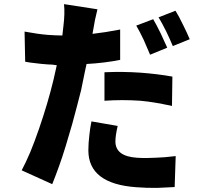

<svg xmlns="http://www.w3.org/2000/svg" viewBox="-20 -841 1009 930"><path d="M817 -618Q801 -656 785 -689Q764 -731 748 -757L830 -789Q847 -762 868 -718Q886 -682 899 -651ZM373 -405Q355 -333 330 -241L299 -136Q281 -77 266 -36Q248 14 233 51L85 -16Q104 -51 127 -105Q148 -156 170 -220Q212 -342 239 -454L255 -525Q245 -527 233 -528L211 -529Q181 -531 151 -535Q140 -536 126 -538L102 -542L99 -688Q163 -676 212 -672L247 -670L282 -669Q285 -691 287 -713Q295 -777 290 -821L452 -796L440 -744L428 -677Q490 -684 562 -698V-551Q488 -536 399 -531Q398 -522 395 -512L393 -502Q393 -499 391 -493ZM790 -610 707 -576 676 -648Q656 -690 640 -717L722 -748Q737 -723 759 -678ZM813 -328Q809 -328 804 -330L778 -335Q757 -340 741 -342Q696 -350 660 -353Q573 -359 486 -353V-491Q574 -495 660 -489Q742 -483 815 -470ZM826 65Q802 66 786 67L743 69Q693 70 642 66Q408 50 408 -113Q408 -147 413 -188Q416 -219 423 -253L550 -231Q539 -184 539 -156Q539 -84 643 -77Q686 -74 734 -77Q775 -78 831 -85Z"/></svg>

Font: Xiangcui Wave Sans Xiangcui Wave Sans
Style: Regular
Weight: 800
Width: 3
Version: Version 0.920;March 28, 2024;FontCreator 14.0.0.2814 64-bit